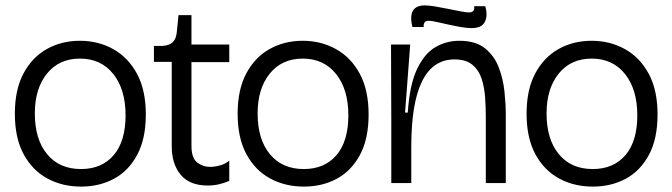

<svg xmlns="http://www.w3.org/2000/svg" viewBox="-20 -678 2490 711"><path d="M280 13Q211 13 155.5 -17Q100 -47 67.5 -107Q35 -167 35 -257Q35 -346 67 -406Q99 -466 153.5 -496.5Q208 -527 276 -527Q344 -527 399.5 -496Q455 -465 487.5 -404.5Q520 -344 520 -254Q520 -164 488 -104.5Q456 -45 402 -16Q348 13 280 13ZM280 -52Q357 -52 401 -103.5Q445 -155 445 -251Q445 -347 399.5 -404Q354 -461 276 -461Q199 -461 154 -405.5Q109 -350 109 -258Q109 -162 154.5 -107Q200 -52 280 -52Z M749 9Q682 9 649 -31Q616 -71 616 -136V-449H550V-508H582Q609 -510 621 -523Q633 -536 635 -562L641 -622H689V-513H829V-448H689V-138Q689 -93 710 -76.5Q731 -60 758 -60Q775 -60 795 -65.5Q815 -71 829 -83V-8Q810 0 790.5 4.5Q771 9 749 9Z M1105 13Q1036 13 980.5 -17Q925 -47 892.5 -107Q860 -167 860 -257Q860 -346 892 -406Q924 -466 978.5 -496.5Q1033 -527 1101 -527Q1169 -527 1224.5 -496Q1280 -465 1312.5 -404.5Q1345 -344 1345 -254Q1345 -164 1313 -104.5Q1281 -45 1227 -16Q1173 13 1105 13ZM1105 -52Q1182 -52 1226 -103.5Q1270 -155 1270 -251Q1270 -347 1224.5 -404Q1179 -461 1101 -461Q1024 -461 979 -405.5Q934 -350 934 -258Q934 -162 979.5 -107Q1025 -52 1105 -52Z M1429 0V-232L1428 -513H1499L1480 -261H1490Q1497 -365 1524.5 -422.5Q1552 -480 1592.5 -503.5Q1633 -527 1681 -527Q1741 -527 1775.5 -499.5Q1810 -472 1826.5 -429.5Q1843 -387 1848 -340Q1853 -293 1853 -254V0H1779V-247Q1779 -280 1776.5 -316.5Q1774 -353 1764 -385Q1754 -417 1730 -437.5Q1706 -458 1663 -458Q1503 -458 1503 -134V0ZM1727 -574Q1705 -574 1672 -580.5Q1639 -587 1609.5 -594Q1580 -601 1567 -601Q1547 -601 1549 -578H1507Q1488 -658 1553 -658Q1569 -658 1592 -654Q1615 -650 1640 -645Q1665 -640 1685.5 -636Q1706 -632 1717 -632Q1739 -632 1736 -655H1777Q1787 -620 1775.5 -597Q1764 -574 1727 -574Z M2175 13Q2106 13 2050.5 -17Q1995 -47 1962.5 -107Q1930 -167 1930 -257Q1930 -346 1962 -406Q1994 -466 2048.5 -496.5Q2103 -527 2171 -527Q2239 -527 2294.5 -496Q2350 -465 2382.5 -404.5Q2415 -344 2415 -254Q2415 -164 2383 -104.5Q2351 -45 2297 -16Q2243 13 2175 13ZM2175 -52Q2252 -52 2296 -103.5Q2340 -155 2340 -251Q2340 -347 2294.5 -404Q2249 -461 2171 -461Q2094 -461 2049 -405.5Q2004 -350 2004 -258Q2004 -162 2049.5 -107Q2095 -52 2175 -52Z"/></svg>

Font: Bricolage Grotesque 48pt Light
Style: Regular
Weight: 300
Designer: Mathieu Triay
Foundry: Atelier Triay
Version: Version 1.000; ttfautohint (v1.8.4.7-5d5b);gftools[0.9.32]